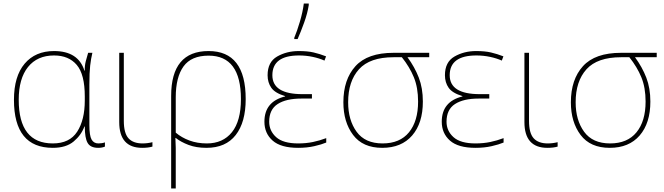

<svg xmlns="http://www.w3.org/2000/svg" viewBox="-20 -827 3762 1087"><path d="M279 10Q354 10 397 -26Q440 -62 458 -111H460Q460 -46 476 -18Q492 10 536 10Q558 10 574 3V-21Q558 -15 537 -15Q511 -15 498.5 -37Q486 -59 486 -119V-348Q486 -416 490.5 -455.5Q495 -495 503 -528H479Q472 -506 465.5 -480Q459 -454 460 -427H458Q423 -538 286 -538Q180 -538 119.5 -466.5Q59 -395 59 -262Q59 10 279 10ZM279 -15Q86 -15 86 -262Q86 -382 138.5 -447.5Q191 -513 286 -513Q369 -513 414.5 -459.5Q460 -406 460 -281V-258Q460 -148 417 -81.5Q374 -15 279 -15Z M681 -528H655V-136Q655 10 785 10Q819 10 843 3V-22Q815 -15 787 -15Q734 -15 707.5 -44Q681 -73 681 -143Z M1161 -512Q1344 -512 1344 -266Q1344 -142 1293 -78.5Q1242 -15 1151 -15Q1097 -15 1052.5 -31.5Q1008 -48 975 -76V-276Q975 -390 1019 -451Q1063 -512 1161 -512ZM1371 -266Q1371 -538 1161 -538Q949 -538 949 -284V240H975V63Q975 34 975 10.5Q975 -13 973 -46H975Q1004 -23 1047.5 -6.5Q1091 10 1149 10Q1258 10 1314.5 -62.5Q1371 -135 1371 -266Z M1746 -294H1692Q1522 -294 1522 -401Q1522 -513 1673 -513Q1713 -513 1750.5 -505Q1788 -497 1817 -484L1826 -508Q1790 -522 1755.5 -530Q1721 -538 1672 -538Q1603 -538 1549 -507Q1495 -476 1495 -401Q1495 -360 1516 -330Q1537 -300 1594 -283V-281Q1477 -252 1477 -138Q1477 -72 1523.5 -31Q1570 10 1668 10Q1718 10 1759.5 0.5Q1801 -9 1827 -20V-45Q1790 -31 1751.5 -23Q1713 -15 1668 -15Q1583 -15 1543.5 -50.5Q1504 -86 1504 -138Q1504 -207 1552 -238Q1600 -269 1686 -269H1746ZM1646 -606H1665Q1682 -644 1701.5 -698Q1721 -752 1728 -798V-807H1700Q1694 -759 1678 -705Q1662 -651 1646 -613Z M2374 -252Q2374 -328 2351 -387.5Q2328 -447 2287 -503H2410V-528H2208Q2061 -528 1992.5 -452.5Q1924 -377 1924 -248Q1924 -136 1979 -63Q2034 10 2144 10Q2253 10 2313.5 -60Q2374 -130 2374 -252ZM1951 -248Q1951 -367 2012.5 -435Q2074 -503 2208 -503H2255Q2299 -448 2323 -389.5Q2347 -331 2347 -252Q2347 -141 2295.5 -78Q2244 -15 2146 -15Q2047 -15 1999 -81Q1951 -147 1951 -248Z M2750 -294H2696Q2526 -294 2526 -401Q2526 -513 2677 -513Q2717 -513 2754.5 -505Q2792 -497 2821 -484L2830 -508Q2794 -522 2759.5 -530Q2725 -538 2676 -538Q2607 -538 2553 -507Q2499 -476 2499 -401Q2499 -360 2520 -330Q2541 -300 2598 -283V-281Q2481 -252 2481 -138Q2481 -72 2527.5 -31Q2574 10 2672 10Q2722 10 2763.5 0.5Q2805 -9 2831 -20V-45Q2794 -31 2755.5 -23Q2717 -15 2672 -15Q2587 -15 2547.5 -50.5Q2508 -86 2508 -138Q2508 -207 2556 -238Q2604 -269 2690 -269H2750Z M2975 -528H2949V-136Q2949 10 3079 10Q3113 10 3137 3V-22Q3109 -15 3081 -15Q3028 -15 3001.5 -44Q2975 -73 2975 -143Z M3662 -252Q3662 -328 3639 -387.5Q3616 -447 3575 -503H3698V-528H3496Q3349 -528 3280.5 -452.5Q3212 -377 3212 -248Q3212 -136 3267 -63Q3322 10 3432 10Q3541 10 3601.5 -60Q3662 -130 3662 -252ZM3239 -248Q3239 -367 3300.5 -435Q3362 -503 3496 -503H3543Q3587 -448 3611 -389.5Q3635 -331 3635 -252Q3635 -141 3583.5 -78Q3532 -15 3434 -15Q3335 -15 3287 -81Q3239 -147 3239 -248Z"/></svg>

Font: Noto Sans UI Thin
Style: Regular
Weight: 250
Designer: Monotype Design Team
Foundry: Monotype Imaging Inc.
Version: Version 1.901